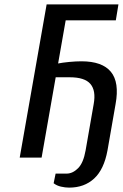

<svg xmlns="http://www.w3.org/2000/svg" viewBox="-20 -720 561 877"><path d="M70 0 193 -700H521L509 -627H280L170 0ZM296 137Q278 137 258.5 132.5Q239 128 225 117L234 73H284Q312 73 336.5 48.5Q361 24 371 -33L408 -245Q419 -306 393 -336.5Q367 -367 299 -367H234L245 -430Q265 -434 295.5 -437Q326 -440 352 -440Q447 -440 486.5 -392Q526 -344 508 -245L471 -33Q455 54 410 95.5Q365 137 296 137Z"/></svg>

Font: Cuprum Medium
Style: Italic
Weight: 500
Italic angle: -10°
Version: Version 3.000